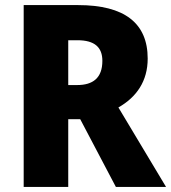

<svg xmlns="http://www.w3.org/2000/svg" viewBox="-20 -734 672 754"><path d="M287 -714H73V0H248V-266H295L435 0H632L445 -312C517 -353 560 -416 560 -504C560 -643 469 -714 287 -714ZM284 -576C352 -576 382 -548 382 -495C382 -427 344 -400 283 -400H248V-576Z"/></svg>

Font: Noto Sans Bengali SemiCondensed ExtraBold
Style: Regular
Weight: 800
Width: 4
Designer: Joana Ranito - Universal Thirst; Jelle Bosma - Monotype Design Team
Foundry: Universal Thirst ehf.
Version: Version 3.000